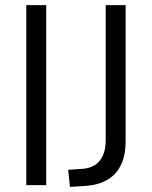

<svg xmlns="http://www.w3.org/2000/svg" viewBox="-20 -725 595 752"><path d="M83 0V-705H161V0ZM254 7 247 -60 307 -64Q335 -67 354 -80Q373 -93 383.5 -117Q394 -141 394 -176V-705H472V-171Q472 -118 454.5 -80.5Q437 -43 402.5 -22Q368 -1 318 3Z"/></svg>

Font: Nunito Sans 10pt Condensed
Style: Regular
Weight: 400
Width: 3
Designer: Vernon Adams
Foundry: Vernon Adams
Version: Version 3.101;gftools[0.9.27]